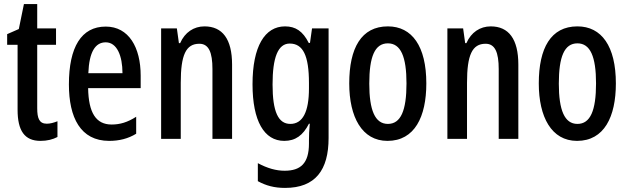

<svg xmlns="http://www.w3.org/2000/svg" viewBox="-20 -679 3073 939"><path d="M209 -74C172 -74 162 -100 162 -150V-460H254V-540H162V-659H97L72 -537L15 -512V-460H66V-142C66 -40 100 10 178 10C211 10 238 3 261 -9V-86C243 -79 226 -74 209 -74Z M497 -549C378 -549 317 -449 317 -266C317 -105 373 10 514 10C563 10 607 -1 646 -25V-108C604 -81 567 -70 526 -70C449 -70 413 -128 411 -248H668V-309C668 -447 610 -549 497 -549ZM497 -472C552 -472 579 -406 579 -321H412C416 -425 446 -472 497 -472Z M980 -550C928 -550 884 -521 861 -468H855L845 -540H768V0H864V-274C864 -410 889 -465 955 -465C1001 -465 1019 -423 1019 -341V0H1115V-363C1115 -488 1068 -550 980 -550Z M1374 -550C1275 -550 1215 -452 1215 -267C1215 -87 1272 10 1370 10C1425 10 1462 -17 1491 -74H1495C1492 -44 1491 -14 1491 8V23C1491 120 1450 156 1372 156C1330 156 1288 144 1241 119V207C1281 229 1322 240 1374 240C1523 240 1587 152 1587 -4V-540H1506L1496 -469H1490C1461 -527 1425 -550 1374 -550ZM1397 -466C1462 -466 1491 -407 1491 -273V-247C1491 -131 1460 -73 1400 -73C1341 -73 1313 -132 1313 -266C1313 -397 1339 -466 1397 -466Z M2065 -271C2065 -453 1995 -550 1877 -550C1747 -550 1688 -444 1688 -271C1688 -107 1750 10 1875 10C2008 10 2065 -108 2065 -271ZM1786 -270C1786 -402 1813 -467 1877 -467C1940 -467 1968 -402 1968 -271C1968 -138 1940 -73 1877 -73C1814 -73 1786 -140 1786 -270Z M2380 -550C2328 -550 2284 -521 2261 -468H2255L2245 -540H2168V0H2264V-274C2264 -410 2289 -465 2355 -465C2401 -465 2419 -423 2419 -341V0H2515V-363C2515 -488 2468 -550 2380 -550Z M2992 -271C2992 -453 2922 -550 2804 -550C2674 -550 2615 -444 2615 -271C2615 -107 2677 10 2802 10C2935 10 2992 -108 2992 -271ZM2713 -270C2713 -402 2740 -467 2804 -467C2867 -467 2895 -402 2895 -271C2895 -138 2867 -73 2804 -73C2741 -73 2713 -140 2713 -270Z"/></svg>

Font: Noto Sans Arabic ExtCond Med
Style: Regular
Weight: 500
Width: 2
Designer: Monotype Design Team, Nadine Chahine, Nizar Qandah and Khaled Hosny
Foundry: Monotype Imaging Inc.
Version: Version 2.012